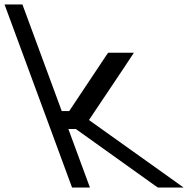

<svg xmlns="http://www.w3.org/2000/svg" viewBox="-255 -819 841 859"><path d="M84.1 -242H50.8L132.6 -20L147.4 20H67.4L52.6 -20L-29.2 -242L-58.7 -322L-219.9 -759L-234.7 -799H-154.7L-139.9 -759L21.3 -322H54.6L221.1 -572L229 -583H344L298.4 -514L143 -282L469.9 -49L566.4 20H451.4L435.3 9Z"/></svg>

Font: Nordica Plus
Style: NordicaClassicLightOpObl
Weight: 300
Version: Version 1.01